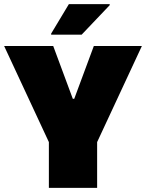

<svg xmlns="http://www.w3.org/2000/svg" viewBox="-23 -911 708 931"><path d="M214 0V-222L-3 -688H235L330 -432H337L432 -688H665L448 -222V0ZM225 -743V-748L311 -891H509V-886L373 -743Z"/></svg>

Font: Saira Thin Black
Style: Regular
Weight: 900
Version: Version 1.101